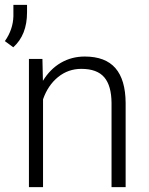

<svg xmlns="http://www.w3.org/2000/svg" viewBox="-43 -771 612 791"><path d="M131.8 -528.3 133.8 -438Q163.6 -486.8 208 -512.5Q252.4 -538.1 306.2 -538.1Q391.1 -538.1 432.6 -490.2Q474.1 -442.4 474.6 -346.7V0H416.5V-347.2Q416 -418 386.5 -452.6Q356.9 -487.3 292 -487.3Q237.8 -487.3 196 -453.4Q154.3 -419.4 134.3 -361.8V0H76.2V-528.3ZM11.7 -576.2 -22.9 -601.6Q10.7 -649.4 12.2 -704.1V-751H68.4V-720.2Q68.4 -627 11.7 -576.2Z"/></svg>

Font: Roboto-Light
Style: Regular
Weight: 300
Designer: Google
Version: Version 2.137; 2017